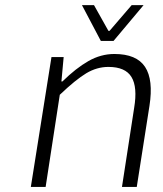

<svg xmlns="http://www.w3.org/2000/svg" viewBox="-20 -734 640 754"><path d="M376 -573.2 301.8 -713.9H349.1L405.8 -612.8H410.2L497.1 -713.9H543.9L425.8 -573.2ZM101.1 0 182.1 -509.8H230L221.2 -414.1H225.1Q278.3 -466.3 327.1 -494.1Q376 -522 429.2 -522Q516.1 -522 549.6 -471.4Q583 -420.9 566.9 -317.9L517.1 0H459L506.8 -310.1Q520.5 -392.1 496.3 -431.6Q472.2 -471.2 405.8 -471.2Q360.4 -471.2 318.8 -446.3Q277.3 -421.4 214.8 -361.8L159.2 0Z"/></svg>

Font: Office Code Pro Light Italic
Style: Regular
Weight: 300
Italic angle: -9°
Designer: Nathan Rutzky & Paul D. Hunt
Foundry: Adobe Systems Incorporated
Version: Version 1.004;PS 001.004;hotconv 1.0.70;makeotf.lib2.5.58329